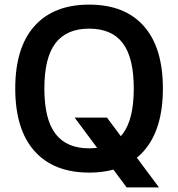

<svg xmlns="http://www.w3.org/2000/svg" viewBox="-20 -737 771 831"><path d="M303 -228H443L668 74H528ZM685 -354Q685 -177 602.5 -83.5Q520 10 366 10Q212 10 129 -83.5Q46 -177 46 -354Q46 -531 129 -624Q212 -717 366 -717Q520 -717 602.5 -624Q685 -531 685 -354ZM559 -354Q559 -487 511.5 -550Q464 -613 366 -613Q268 -613 220 -550Q172 -487 172 -354Q172 -221 220 -158Q268 -95 366 -95Q464 -95 511.5 -158Q559 -221 559 -354Z"/></svg>

Font: 42dot Sans
Style: Bold
Weight: 700
Designer: 42dot
Version: Version 1.000